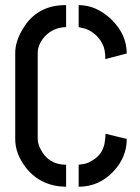

<svg xmlns="http://www.w3.org/2000/svg" viewBox="-20 -708 534 733"><path d="M38.1 -176.8Q38.1 -120.1 80.1 -66.4Q136.7 3.9 232.4 4.9V-79.1Q165 -79.1 134.8 -138.7Q124 -160.2 124 -176.8V-505.9Q124 -540 153.3 -571.3Q185.5 -603.5 232.4 -604.5V-688.5Q121.1 -689.5 66.4 -596.7Q38.1 -548.8 38.1 -505.9ZM280.3 4.9Q358.4 4.9 414.1 -54.7Q463.9 -108.4 463.9 -177.7L382.8 -197.3Q382.8 -186.5 381.8 -181.6Q379.9 -159.2 376 -148.4Q367.2 -120.1 343.3 -102.5Q319.3 -85 299.8 -82L280.3 -79.1ZM280.3 -604.5Q280.3 -604.5 308.6 -597.7Q357.4 -577.1 376 -529.3Q379.9 -517.6 381.8 -498V-482.4L463.9 -503.9Q463.9 -578.1 402.3 -636.7Q345.7 -688.5 280.3 -688.5Z"/></svg>

Font: Post No Bills Colombo SemiBold
Style: Regular
Weight: 600
Designer: Kosala Senevirathne, Siva Puranthara, Lasantha Premarathna, Tharique Azeez
Foundry: Mooniak
Version: Version 1.220 ; ttfautohint (v1.6)